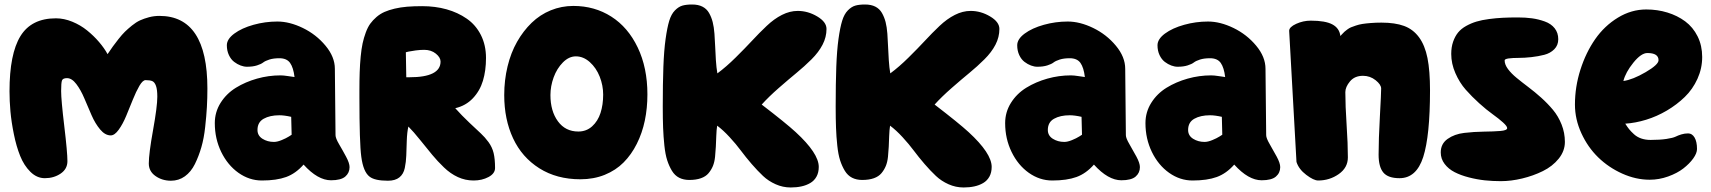

<svg xmlns="http://www.w3.org/2000/svg" viewBox="-20 -806 7559 848"><path d="M22 -402.8Q22 -567.9 70.3 -646.5Q118.7 -725.1 227.1 -725.1Q262.7 -725.1 299.1 -710.2Q335.4 -695.3 364.7 -671.6Q394 -647.9 417.2 -620.8Q440.4 -593.8 455.1 -566.9Q469.7 -588.4 478.5 -600.8Q487.3 -613.3 503.2 -633.3Q519 -653.3 531.7 -665.8Q544.4 -678.2 562.7 -693.1Q581.1 -708 598.6 -716.1Q616.2 -724.1 638.4 -730Q660.6 -735.8 684.1 -735.8Q896 -735.8 896 -415Q896 -372.6 893.8 -333.5Q891.6 -294.4 886.2 -245.1Q880.9 -195.8 869.4 -156Q857.9 -116.2 840.8 -81.5Q823.7 -46.9 796.6 -27.3Q769.5 -7.8 734.9 -7.8Q696.3 -7.8 666.7 -28.6Q637.2 -49.3 637.2 -84Q637.2 -127 656 -231.4Q674.8 -335.9 674.8 -378.9Q674.8 -410.6 668.9 -426.8Q663.1 -442.9 653.1 -447.5Q643.1 -452.1 623 -452.1Q610.4 -452.1 595.7 -427Q581.1 -401.9 566.7 -366Q552.2 -330.1 537.4 -294.2Q522.5 -258.3 504.4 -233.2Q486.3 -208 469.2 -208Q444.3 -208 422.4 -234.1Q400.4 -260.3 384.3 -297.4Q368.2 -334.5 352.5 -371.6Q336.9 -408.7 317.1 -434.8Q297.4 -460.9 275.9 -460.9Q257.8 -460.9 253.9 -450.9Q250 -440.9 250 -403.8Q250 -365.2 263.9 -249Q277.8 -132.8 277.8 -94.2Q277.8 -59.6 247.8 -39.3Q217.8 -19 178.2 -19Q142.6 -19 114.3 -47.1Q85.9 -75.2 69.1 -117.2Q52.2 -159.2 41.3 -213.1Q30.3 -267.1 26.1 -313.7Q22 -360.4 22 -402.8Z M1459 -502 1461.9 -209Q1461.9 -195.8 1477.5 -169.2Q1493.2 -142.6 1508.5 -114Q1523.9 -85.4 1523.9 -67.9Q1523.9 -42.5 1504.9 -26.1Q1485.8 -9.8 1441.9 -9.8Q1383.3 -9.8 1320.8 -79.1Q1286.1 -39.6 1243.7 -24.2Q1201.2 -8.8 1136.7 -8.8Q1081.1 -8.8 1033.2 -42.7Q985.4 -76.7 957 -135Q928.7 -193.4 928.7 -262.2Q928.7 -311 954.3 -351.8Q980 -392.6 1022 -418.5Q1064 -444.3 1115 -458.7Q1166 -473.1 1218.8 -473.1Q1231.9 -473.1 1251.5 -470Q1271 -466.8 1280.8 -465.8Q1275.9 -507.3 1261.2 -528.1Q1246.6 -548.8 1213.9 -548.8Q1188 -548.8 1169.7 -543Q1151.4 -537.1 1142.3 -530Q1133.3 -522.9 1115 -517.1Q1096.7 -511.2 1070.8 -511.2Q1057.6 -511.2 1043 -516.6Q1028.3 -522 1014.2 -532.7Q1000 -543.5 991 -562.7Q981.9 -582 981.9 -606Q981.9 -633.3 1014.9 -657.7Q1047.9 -682.1 1099.6 -696.5Q1151.4 -710.9 1205.1 -710.9Q1258.8 -710.9 1317.6 -682.4Q1376.5 -653.8 1417.7 -604.2Q1459 -554.7 1459 -502ZM1213.9 -296.9Q1171.9 -296.9 1144.5 -281.5Q1117.2 -266.1 1117.2 -231.9Q1117.2 -207 1139.2 -193.1Q1161.1 -179.2 1189.9 -179.2Q1204.6 -179.2 1224.1 -187.3Q1243.7 -195.3 1255.9 -203.1L1268.1 -210.9L1266.1 -290Q1235.8 -296.9 1213.9 -296.9Z M1844.7 -778.8Q1902.3 -778.8 1952.1 -764.9Q2002 -751 2041.5 -723.6Q2081.1 -696.3 2103.8 -651.6Q2126.5 -606.9 2126.5 -549.8Q2126.5 -494.1 2113 -449.5Q2099.6 -404.8 2068.4 -371.8Q2037.1 -338.9 1990.7 -328.1Q2019.5 -295.9 2053 -264.2Q2086.4 -232.4 2103.8 -216.6Q2121.1 -200.7 2137.5 -178.5Q2153.8 -156.2 2160.2 -129.9Q2166.5 -103.5 2166.5 -64Q2166.5 -39.6 2137.7 -24.2Q2108.9 -8.8 2071.8 -8.8Q2035.2 -8.8 2002.2 -23.9Q1969.2 -39.1 1940.7 -66.7Q1912.1 -94.2 1888.9 -122.3Q1865.7 -150.4 1835.9 -187.5Q1806.2 -224.6 1783.7 -247.1Q1777.8 -222.2 1776.6 -184.6Q1775.4 -147 1774.4 -118.9Q1773.4 -90.8 1767.8 -64Q1762.2 -37.1 1743.9 -22.5Q1725.6 -7.8 1693.4 -7.8Q1635.7 -7.8 1612.8 -25.4Q1584.5 -46.4 1575.7 -113.8Q1567.4 -174.3 1567.4 -376Q1567.4 -388.2 1567.4 -405.8Q1567.4 -451.7 1568.6 -486.8Q1569.8 -522 1573 -555.9Q1576.2 -589.8 1581.5 -614.5Q1586.9 -639.2 1595.5 -662.4Q1604 -685.5 1615.2 -701.2Q1626.5 -716.8 1642.6 -730.7Q1658.7 -744.6 1678 -753.2Q1697.3 -761.7 1722.9 -767.8Q1748.5 -773.9 1778.1 -776.4Q1807.6 -778.8 1844.7 -778.8ZM1853.5 -585.9Q1836.4 -585.9 1816.2 -583.3Q1795.9 -580.6 1784.2 -578.1L1772.5 -575.2L1774.4 -464.8H1788.6Q1925.8 -464.8 1925.8 -534.2Q1925.8 -552.2 1905 -569.1Q1884.3 -585.9 1853.5 -585.9Z M2512.2 -779.8Q2606 -779.8 2679.9 -732.7Q2753.9 -685.5 2796.6 -596.2Q2839.4 -506.8 2839.4 -389.2Q2839.4 -328.1 2827.9 -273.2Q2816.4 -218.3 2792.5 -170.7Q2768.6 -123 2734.1 -88.4Q2699.7 -53.7 2650.9 -33.9Q2602.1 -14.2 2543.5 -14.2Q2439 -14.2 2362.1 -62.7Q2285.2 -111.3 2246.1 -195.1Q2207 -278.8 2207 -386.2Q2207 -452.1 2221.7 -512.7Q2236.3 -573.2 2263.7 -621.3Q2291 -669.4 2328.1 -705.3Q2365.2 -741.2 2412.6 -760.5Q2460 -779.8 2512.2 -779.8ZM2523.4 -557.1Q2492.7 -557.1 2466.1 -530.3Q2439.5 -503.4 2425.3 -464.4Q2411.1 -425.3 2411.1 -386.2Q2411.1 -315.4 2444.1 -270.3Q2477.1 -225.1 2534.2 -225.1Q2569.8 -225.1 2595.2 -248Q2620.6 -271 2632.3 -307.1Q2644 -343.3 2644 -388.2Q2644 -428.7 2628.7 -467.5Q2613.3 -506.3 2585 -531.7Q2556.6 -557.1 2523.4 -557.1Z M3037.1 -786.1Q3064 -786.1 3082.5 -776.6Q3101.1 -767.1 3111.6 -748.8Q3122.1 -730.5 3127.7 -708.5Q3133.3 -686.5 3135.5 -657Q3137.7 -627.4 3138.7 -600.6Q3139.6 -573.7 3141.8 -540.3Q3144 -506.8 3148.4 -481.9Q3187.5 -510.7 3229.2 -552Q3271 -593.3 3302 -626.7Q3333 -660.2 3366 -691.4Q3398.9 -722.7 3433.6 -740.2Q3468.3 -757.8 3503.4 -757.8Q3548.3 -757.8 3589.4 -733.4Q3630.4 -709 3630.4 -678.2Q3630.4 -642.1 3613 -608.6Q3595.7 -575.2 3564 -543.7Q3532.2 -512.2 3498.3 -484.4Q3464.4 -456.5 3419.9 -417.7Q3375.5 -378.9 3344.2 -344.2Q3451.7 -261.7 3494.1 -222.7Q3596.2 -128.9 3596.2 -68.8Q3596.2 -43.9 3586.2 -25.9Q3576.2 -7.8 3558.6 2.4Q3541 12.7 3519.5 17.3Q3498 22 3472.2 22Q3437.5 22 3405.8 7.8Q3374 -6.3 3350.1 -28.8Q3326.2 -51.3 3300 -81.5Q3273.9 -111.8 3252.4 -140.6Q3231 -169.4 3202.6 -200.2Q3174.3 -231 3147.5 -251Q3144.5 -232.4 3143.6 -205.6Q3142.6 -178.7 3141.6 -158Q3140.6 -137.2 3138.2 -113.5Q3135.7 -89.8 3128.7 -72.8Q3121.6 -55.7 3109.4 -41Q3097.2 -26.4 3075.7 -18.8Q3054.2 -11.2 3024.4 -11.2Q2999 -11.2 2979.7 -21Q2960.4 -30.8 2947.8 -51.5Q2935.1 -72.3 2926.8 -98.1Q2918.5 -124 2914.3 -163.3Q2910.2 -202.6 2908.7 -241.7Q2907.2 -280.8 2907.2 -335Q2907.2 -438 2909.9 -510.5Q2912.6 -583 2919.7 -633.8Q2926.8 -684.6 2935.8 -714.1Q2944.8 -743.7 2960.9 -760Q2977.1 -776.4 2993.9 -781.2Q3010.7 -786.1 3037.1 -786.1Z M3800.8 -786.1Q3827.6 -786.1 3846.2 -776.6Q3864.7 -767.1 3875.2 -748.8Q3885.7 -730.5 3891.4 -708.5Q3897 -686.5 3899.2 -657Q3901.4 -627.4 3902.3 -600.6Q3903.3 -573.7 3905.5 -540.3Q3907.7 -506.8 3912.1 -481.9Q3951.2 -510.7 3992.9 -552Q4034.7 -593.3 4065.7 -626.7Q4096.7 -660.2 4129.6 -691.4Q4162.6 -722.7 4197.3 -740.2Q4231.9 -757.8 4267.1 -757.8Q4312 -757.8 4353 -733.4Q4394 -709 4394 -678.2Q4394 -642.1 4376.7 -608.6Q4359.4 -575.2 4327.6 -543.7Q4295.9 -512.2 4262 -484.4Q4228 -456.5 4183.6 -417.7Q4139.2 -378.9 4107.9 -344.2Q4215.3 -261.7 4257.8 -222.7Q4359.9 -128.9 4359.9 -68.8Q4359.9 -43.9 4349.9 -25.9Q4339.8 -7.8 4322.3 2.4Q4304.7 12.7 4283.2 17.3Q4261.7 22 4235.8 22Q4201.2 22 4169.4 7.8Q4137.7 -6.3 4113.8 -28.8Q4089.8 -51.3 4063.7 -81.5Q4037.6 -111.8 4016.1 -140.6Q3994.6 -169.4 3966.3 -200.2Q3938 -231 3911.1 -251Q3908.2 -232.4 3907.2 -205.6Q3906.2 -178.7 3905.3 -158Q3904.3 -137.2 3901.9 -113.5Q3899.4 -89.8 3892.3 -72.8Q3885.3 -55.7 3873 -41Q3860.8 -26.4 3839.4 -18.8Q3817.9 -11.2 3788.1 -11.2Q3762.7 -11.2 3743.4 -21Q3724.1 -30.8 3711.4 -51.5Q3698.7 -72.3 3690.4 -98.1Q3682.1 -124 3678 -163.3Q3673.8 -202.6 3672.4 -241.7Q3670.9 -280.8 3670.9 -335Q3670.9 -438 3673.6 -510.5Q3676.3 -583 3683.3 -633.8Q3690.4 -684.6 3699.5 -714.1Q3708.5 -743.7 3724.6 -760Q3740.7 -776.4 3757.6 -781.2Q3774.4 -786.1 3800.8 -786.1Z M4949.7 -502 4952.6 -209Q4952.6 -195.8 4968.3 -169.2Q4983.9 -142.6 4999.3 -114Q5014.6 -85.4 5014.6 -67.9Q5014.6 -42.5 4995.6 -26.1Q4976.6 -9.8 4932.6 -9.8Q4874 -9.8 4811.5 -79.1Q4776.9 -39.6 4734.4 -24.2Q4691.9 -8.8 4627.4 -8.8Q4571.8 -8.8 4523.9 -42.7Q4476.1 -76.7 4447.8 -135Q4419.4 -193.4 4419.4 -262.2Q4419.4 -311 4445.1 -351.8Q4470.7 -392.6 4512.7 -418.5Q4554.7 -444.3 4605.7 -458.7Q4656.7 -473.1 4709.5 -473.1Q4722.7 -473.1 4742.2 -470Q4761.7 -466.8 4771.5 -465.8Q4766.6 -507.3 4752 -528.1Q4737.3 -548.8 4704.6 -548.8Q4678.7 -548.8 4660.4 -543Q4642.1 -537.1 4633.1 -530Q4624 -522.9 4605.7 -517.1Q4587.4 -511.2 4561.5 -511.2Q4548.3 -511.2 4533.7 -516.6Q4519 -522 4504.9 -532.7Q4490.7 -543.5 4481.7 -562.7Q4472.7 -582 4472.7 -606Q4472.7 -633.3 4505.6 -657.7Q4538.6 -682.1 4590.3 -696.5Q4642.1 -710.9 4695.8 -710.9Q4749.5 -710.9 4808.3 -682.4Q4867.2 -653.8 4908.4 -604.2Q4949.7 -554.7 4949.7 -502ZM4704.6 -296.9Q4662.6 -296.9 4635.3 -281.5Q4607.9 -266.1 4607.9 -231.9Q4607.9 -207 4629.9 -193.1Q4651.9 -179.2 4680.7 -179.2Q4695.3 -179.2 4714.8 -187.3Q4734.4 -195.3 4746.6 -203.1L4758.8 -210.9L4756.8 -290Q4726.6 -296.9 4704.6 -296.9Z M5569.3 -502 5572.3 -209Q5572.3 -195.8 5587.9 -169.2Q5603.5 -142.6 5618.9 -114Q5634.3 -85.4 5634.3 -67.9Q5634.3 -42.5 5615.2 -26.1Q5596.2 -9.8 5552.2 -9.8Q5493.7 -9.8 5431.2 -79.1Q5396.5 -39.6 5354 -24.2Q5311.5 -8.8 5247.1 -8.8Q5191.4 -8.8 5143.6 -42.7Q5095.7 -76.7 5067.4 -135Q5039.1 -193.4 5039.1 -262.2Q5039.1 -311 5064.7 -351.8Q5090.3 -392.6 5132.3 -418.5Q5174.3 -444.3 5225.3 -458.7Q5276.4 -473.1 5329.1 -473.1Q5342.3 -473.1 5361.8 -470Q5381.3 -466.8 5391.1 -465.8Q5386.2 -507.3 5371.6 -528.1Q5356.9 -548.8 5324.2 -548.8Q5298.3 -548.8 5280 -543Q5261.7 -537.1 5252.7 -530Q5243.7 -522.9 5225.3 -517.1Q5207 -511.2 5181.2 -511.2Q5168 -511.2 5153.3 -516.6Q5138.7 -522 5124.5 -532.7Q5110.4 -543.5 5101.3 -562.7Q5092.3 -582 5092.3 -606Q5092.3 -633.3 5125.2 -657.7Q5158.2 -682.1 5210 -696.5Q5261.7 -710.9 5315.4 -710.9Q5369.1 -710.9 5428 -682.4Q5486.8 -653.8 5528.1 -604.2Q5569.3 -554.7 5569.3 -502ZM5324.2 -296.9Q5282.2 -296.9 5254.9 -281.5Q5227.5 -266.1 5227.5 -231.9Q5227.5 -207 5249.5 -193.1Q5271.5 -179.2 5300.3 -179.2Q5314.9 -179.2 5334.5 -187.3Q5354 -195.3 5366.2 -203.1L5378.4 -210.9L5376.5 -290Q5346.2 -296.9 5324.2 -296.9Z M5769 -714.8Q5834 -714.8 5865 -698Q5896 -681.2 5899.9 -647Q5901.9 -648.9 5908.4 -656Q5915 -663.1 5918.2 -666Q5921.4 -668.9 5930.2 -675.5Q5939 -682.1 5946.8 -685.3Q5954.6 -688.5 5968.3 -693.1Q5981.9 -697.8 5997.1 -700.2Q6012.2 -702.6 6033.9 -704.3Q6055.7 -706.1 6081.1 -706.1Q6141.6 -706.1 6181.4 -691.4Q6221.2 -676.8 6247.3 -641.4Q6273.4 -606 6284.7 -549.6Q6295.9 -493.2 6295.9 -407.2Q6295.9 -206.1 6265.9 -112.5Q6235.8 -19 6161.1 -19Q6110.4 -19 6089.6 -44.2Q6068.8 -69.3 6068.8 -123Q6068.8 -189.5 6074.5 -291.5Q6080.1 -393.6 6080.1 -415Q6080.1 -432.1 6055.7 -451.7Q6031.2 -471.2 6000 -471.2Q5962.9 -471.2 5942.4 -446.5Q5921.9 -421.9 5921.9 -398.9Q5921.9 -339.4 5927.5 -254.9Q5933.1 -170.4 5933.1 -110.8Q5933.1 -65.4 5892.8 -37.1Q5852.5 -8.8 5801.8 -8.8Q5782.2 -8.8 5749.3 -33.7Q5716.3 -58.6 5706.1 -90.8Q5673.8 -665 5673.8 -669.9Q5673.8 -686.5 5704.8 -700.7Q5735.8 -714.8 5769 -714.8Z M6683.6 -729Q6717.8 -729 6746.3 -725.1Q6774.9 -721.2 6802.7 -711.2Q6830.6 -701.2 6846.4 -681.2Q6862.3 -661.1 6862.3 -632.8Q6862.3 -606 6844.7 -588.4Q6827.1 -570.8 6800.8 -564Q6774.4 -557.1 6743.9 -553.7Q6713.4 -550.3 6687 -550.3Q6660.6 -550.3 6643.1 -547.9Q6625.5 -545.4 6625.5 -539.1Q6625.5 -521 6640.1 -501.2Q6654.8 -481.4 6678.2 -462.2Q6701.7 -442.9 6730.2 -421.4Q6758.8 -399.9 6787.1 -374.5Q6815.4 -349.1 6838.9 -321Q6862.3 -293 6877 -256.1Q6891.6 -219.2 6891.6 -179.2Q6891.6 -139.2 6864.3 -105.2Q6836.9 -71.3 6794.2 -50.3Q6751.5 -29.3 6702.6 -17.6Q6653.8 -5.9 6608.4 -5.9Q6572.8 -5.9 6538.1 -9.5Q6503.4 -13.2 6467.5 -22.5Q6431.6 -31.7 6404.5 -45.7Q6377.4 -59.6 6360.4 -82Q6343.3 -104.5 6343.3 -132.8Q6343.3 -170.9 6373.5 -192.4Q6403.8 -213.9 6447 -219Q6490.2 -224.1 6533.2 -224.6Q6576.2 -225.1 6606.4 -227.5Q6636.7 -230 6636.7 -240.2Q6636.7 -248.5 6618.4 -265.1Q6600.1 -281.7 6572.8 -301.3Q6545.4 -320.8 6513.2 -349.9Q6481 -378.9 6453.6 -409.9Q6426.3 -440.9 6408 -482.9Q6389.6 -524.9 6389.6 -567.9Q6389.6 -597.7 6397.9 -621.6Q6406.2 -645.5 6419.9 -662.4Q6433.6 -679.2 6455.6 -691.4Q6477.5 -703.6 6501.2 -710.7Q6524.9 -717.8 6556.4 -721.9Q6587.9 -726.1 6617.2 -727.5Q6646.5 -729 6683.6 -729Z M7158.2 -259.8Q7167.5 -245.1 7175.3 -235.4Q7183.1 -225.6 7196.8 -213.1Q7210.4 -200.7 7229 -194.3Q7247.6 -188 7270 -188Q7311.5 -188 7340.3 -192.4Q7369.1 -196.8 7380.4 -202.4Q7391.6 -208 7406 -212.4Q7420.4 -216.8 7436 -216.8Q7453.6 -216.8 7464.4 -198.5Q7475.1 -180.2 7475.1 -147.9Q7475.1 -129.4 7458.5 -106.2Q7441.9 -83 7414.8 -62Q7387.7 -41 7347.7 -26.6Q7307.6 -12.2 7266.1 -12.2Q7205.1 -12.2 7144.8 -39.3Q7084.5 -66.4 7038.6 -111.1Q6992.7 -155.8 6964.4 -217.5Q6936 -279.3 6936 -344.2Q6936 -422.4 6960.2 -498.3Q6984.4 -574.2 7025.4 -633.1Q7066.4 -691.9 7125.7 -728Q7185.1 -764.2 7251 -764.2Q7300.3 -764.2 7344.2 -750.7Q7388.2 -737.3 7422.9 -711.7Q7457.5 -686 7477.8 -645.3Q7498 -604.5 7498 -554.2Q7498 -503.9 7477.1 -457.8Q7456.1 -411.6 7421.1 -377.7Q7386.2 -343.8 7341.8 -317.6Q7297.4 -291.5 7250.2 -277.1Q7203.1 -262.7 7158.2 -259.8ZM7305.2 -540Q7305.2 -571.8 7255.9 -571.8Q7228.5 -571.8 7194.1 -529.3Q7159.7 -486.8 7149.9 -448.2Q7191.4 -454.1 7248.3 -487.3Q7305.2 -520.5 7305.2 -540Z"/></svg>

Font: Blue Custard
Style: Regular
Weight: 400
Version: Version 01.01